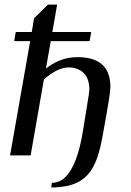

<svg xmlns="http://www.w3.org/2000/svg" viewBox="-20 -680 571 840"><path d="M207 120Q254 120 286.5 69Q319 18 337 -75Q339 -87 341 -97Q343 -107 344 -114Q350 -152 360.5 -215.5Q371 -279 371 -287Q371 -337 345.5 -361Q320 -385 281 -385Q231 -385 172 -332L114 0H24L112 -500H42L49 -540H119L129 -600L190 -660H230L209 -540H379L372 -500H202L181 -380Q206 -401 241.5 -415.5Q277 -430 319 -430Q463 -430 463 -300Q463 -286 457 -246Q451 -206 427 -75Q413 3 388 49.5Q363 96 319 118Q275 140 204 140Z"/></svg>

Font: Philosopher
Style: Italic
Weight: 400
Italic angle: -10°
Designer: Jovanny Lemonad
Foundry: Jovanny Lemonad
Version: Version 2.000